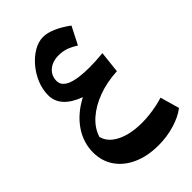

<svg xmlns="http://www.w3.org/2000/svg" viewBox="-286 -740 1198 1198"><g transform="rotate(-45 313.0 -141.0)"><path d="M250 -193.8Q105 -247.6 105 -355.5Q105 -406.2 125.5 -455.8Q146 -505.4 180.2 -545.9Q214.4 -586.4 256.1 -610.8Q297.9 -635.3 340.3 -635.3Q376.5 -635.3 421.6 -615.7Q466.8 -596.2 515.6 -560.1L456.1 -443.4Q419.4 -466.3 390.4 -476.1Q361.3 -485.8 328.1 -485.8Q273.4 -485.8 239.3 -456.8Q205.1 -427.7 205.1 -381.3Q205.1 -295.4 412.1 -295.4Q461.9 -295.4 530.3 -301.8L514.6 -158.2Q423.3 -153.8 346.7 -125.5Q270 -97.2 217.8 -50.8Q165.5 -4.4 147.5 54.7Q161.6 112.3 228.5 146.5Q295.4 180.7 399.9 180.7Q430.2 180.7 465.1 176.8Q500 172.9 533 166Q565.9 159.2 590.3 150.9L626.5 277.8Q583 312 514.6 332.5Q446.3 353 372.6 353Q276.4 353 203.9 320.8Q131.3 288.6 91.1 230.5Q50.8 172.4 50.8 95.7Q50.8 6.8 103 -68.8Q155.3 -144.5 250 -193.8Z"/></g></svg>

Font: Pinar-DS3-FD Bold
Style: Regular
Weight: 700
Designer: Amin Abedi
Version: Version 3.000